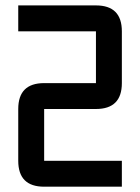

<svg xmlns="http://www.w3.org/2000/svg" viewBox="-20 -704 528 724"><path d="M48.8 -683.6H341.8Q439.5 -683.6 439.5 -585.9V-390.6Q439.5 -293 341.8 -293H146.5V-97.7H439.5V0H146.5Q48.8 0 48.8 -97.7V-293Q48.8 -390.6 146.5 -390.6H341.8V-585.9H48.8Z"/></svg>

Font: BabelStone Runic Long Branch
Style: Regular
Weight: 400
Designer: Andrew West
Foundry: BabelStone
Version: Version 3.002 March 14, 2022